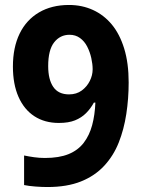

<svg xmlns="http://www.w3.org/2000/svg" viewBox="-20 -743 574 773"><path d="M498 -411Q498 -346 488.5 -284Q479 -222 458 -169Q437 -116 399.5 -75.5Q362 -35 306 -12.5Q250 10 171 10Q149 10 122.5 8Q96 6 77 2V-117Q96 -113 117.5 -110Q139 -107 161 -107Q218 -107 256 -122.5Q294 -138 317 -168Q340 -198 351 -239Q362 -280 364 -330H358Q345 -306 326.5 -287.5Q308 -269 282 -258.5Q256 -248 217 -248Q160 -248 118.5 -275Q77 -302 54.5 -353Q32 -404 32 -475Q32 -552 59 -607.5Q86 -663 137 -693Q188 -723 258 -723Q310 -723 354 -703Q398 -683 430 -644.5Q462 -606 480 -547.5Q498 -489 498 -411ZM260 -603Q222 -603 198 -572.5Q174 -542 174 -477Q174 -423 194.5 -393Q215 -363 258 -363Q288 -363 309 -378.5Q330 -394 341.5 -417Q353 -440 353 -464Q353 -485 347.5 -509.5Q342 -534 331 -555.5Q320 -577 302 -590Q284 -603 260 -603Z"/></svg>

Font: Noto Sans Thai SemiCondensed
Style: Bold
Weight: 700
Width: 4
Designer: Monotype Design Team
Foundry: Monotype Imaging Inc.
Version: Version 2.001